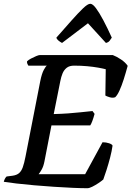

<svg xmlns="http://www.w3.org/2000/svg" viewBox="-30 -995 695 1015"><path d="M432 0Q401 0 355 -2Q309 -4 256 -7.5Q203 -11 151 -15.5Q99 -20 56.5 -25Q14 -30 -10 -34Q-8 -43 -3.5 -51Q1 -59 5 -62L36 -66Q58 -69 70.5 -79.5Q83 -90 90.5 -111Q98 -132 105 -168L183 -567Q191 -606 201.5 -625.5Q212 -645 218 -648H120Q118 -651 115 -657Q112 -663 113 -671Q120 -678 134 -685.5Q148 -693 161.5 -698.5Q175 -704 181 -704H566Q587 -696 610 -680.5Q633 -665 645 -647Q635 -610 624 -575.5Q613 -541 601.5 -516Q590 -491 579 -481Q566 -476 549.5 -481Q533 -486 527 -490L529 -629Q514 -633 488.5 -637.5Q463 -642 431 -645Q399 -648 362 -648Q337 -648 322.5 -636.5Q308 -625 300.5 -606.5Q293 -588 289 -567L254 -392Q295 -393 329.5 -395.5Q364 -398 396.5 -401.5Q429 -405 459 -408L470 -393Q464 -371 458 -355Q452 -339 447 -332H242L205 -142Q200 -116 190.5 -99Q181 -82 174 -74H420L512 -243Q531 -243 547 -237.5Q563 -232 565 -225Q561 -196 552 -161.5Q543 -127 533 -96Q523 -65 516 -46Q507 -38 490.5 -27Q474 -16 458 -8Q442 0 432 0ZM298 -768Q288 -773 279 -780.5Q270 -788 268 -796Q312 -846 347.5 -886Q383 -926 408.5 -950.5Q434 -975 447 -975Q460 -975 477.5 -951.5Q495 -928 516.5 -887.5Q538 -847 561 -796Q556 -788 549.5 -779.5Q543 -771 530 -768L435 -872Z"/></svg>

Font: Texturina Medium 12pt SemiBold
Style: Italic
Weight: 600
Italic angle: -11°
Version: Version 1.002